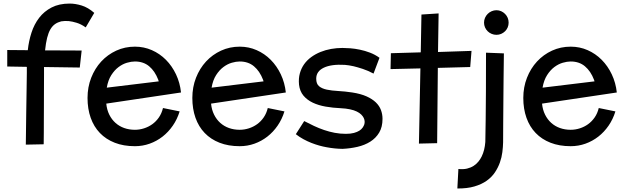

<svg xmlns="http://www.w3.org/2000/svg" viewBox="-20 -779 3536 1086"><path d="M137.2 -495.1Q142.6 -546.4 158 -594Q173.3 -641.6 201.4 -678.2Q229.5 -714.8 272 -736.8Q314.5 -758.8 374 -758.8Q406.2 -758.8 442.1 -747.8Q478 -736.8 513.2 -706.1L464.8 -624Q438.5 -642.6 413.6 -650.1Q388.7 -657.7 369.1 -659.7Q346.2 -661.6 326.2 -658.2Q306.6 -653.3 291.5 -642.8Q276.4 -632.3 265.1 -613.3Q253.9 -594.2 246.6 -565.2Q239.3 -536.1 234.9 -494.1L441.9 -493.2L431.2 -397L229 -399.9V-356.9Q228.5 -292.5 228.5 -225.1Q228.5 -196.3 228.3 -163.8Q228 -131.3 228 -97.7Q228 -64 227.8 -29.5Q227.5 4.9 227.1 37.1L126 39.1Q127.4 -67.4 128.4 -143.6Q129.4 -219.7 130.4 -270Q131.3 -328.6 131.8 -367.2V-400.9L21 -402.8V-496.1Z M743.2 -44.9Q769 -44.9 794.4 -53Q819.8 -61 841.3 -76.4Q862.8 -91.8 878.7 -114.7Q894.5 -137.7 901.9 -168L996.1 -148.9Q982.4 -104.5 957.5 -68.4Q932.6 -32.2 899.4 -6.3Q866.2 19.5 826.4 33.7Q786.6 47.9 743.2 47.9Q678.7 47.9 628.9 28.3Q579.1 8.8 544.9 -26.9Q510.7 -62.5 492.9 -112.8Q475.1 -163.1 475.1 -225.1Q475.1 -286.1 495.8 -339.1Q516.6 -392.1 552.7 -431.2Q588.9 -470.2 637.7 -492.7Q686.5 -515.1 743.2 -515.1Q793.9 -515.1 838.9 -495.4Q883.8 -475.6 918.5 -440.7Q953.1 -405.8 975.6 -358.4Q998 -311 1003.9 -255.9L581.1 -192.9Q584.5 -158.2 598.1 -130.6Q611.8 -103 633.1 -84Q654.3 -64.9 682.4 -54.9Q710.4 -44.9 743.2 -44.9ZM877.9 -318.8 875 -328.1Q856.4 -376.5 824 -403.8Q791.5 -431.2 743.2 -431.2Q722.7 -431.2 698.2 -424.1Q673.8 -417 650.9 -399.9Q627.9 -382.8 609.6 -354.2Q591.3 -325.7 584 -283.2Z M1335.9 -44.9Q1361.8 -44.9 1387.2 -53Q1412.6 -61 1434.1 -76.4Q1455.6 -91.8 1471.4 -114.7Q1487.3 -137.7 1494.6 -168L1588.9 -148.9Q1575.2 -104.5 1550.3 -68.4Q1525.4 -32.2 1492.2 -6.3Q1459 19.5 1419.2 33.7Q1379.4 47.9 1335.9 47.9Q1271.5 47.9 1221.7 28.3Q1171.9 8.8 1137.7 -26.9Q1103.5 -62.5 1085.7 -112.8Q1067.9 -163.1 1067.9 -225.1Q1067.9 -286.1 1088.6 -339.1Q1109.4 -392.1 1145.5 -431.2Q1181.6 -470.2 1230.5 -492.7Q1279.3 -515.1 1335.9 -515.1Q1386.7 -515.1 1431.6 -495.4Q1476.6 -475.6 1511.2 -440.7Q1545.9 -405.8 1568.4 -358.4Q1590.8 -311 1596.7 -255.9L1173.8 -192.9Q1177.2 -158.2 1190.9 -130.6Q1204.6 -103 1225.8 -84Q1247.1 -64.9 1275.1 -54.9Q1303.2 -44.9 1335.9 -44.9ZM1470.7 -318.8 1467.8 -328.1Q1449.2 -376.5 1416.7 -403.8Q1384.3 -431.2 1335.9 -431.2Q1315.4 -431.2 1291 -424.1Q1266.6 -417 1243.7 -399.9Q1220.7 -382.8 1202.4 -354.2Q1184.1 -325.7 1176.8 -283.2Z M2143.6 -106.9Q2143.6 -60.5 2124.8 -29.1Q2106 2.4 2074.5 22.2Q2043 42 2002.2 51.5Q1961.4 61 1917.5 63Q1872.6 62.5 1826.7 53.7Q1807.1 50.3 1785.4 44.2Q1763.7 38.1 1741.2 29.3Q1718.8 20.5 1696.3 8.3Q1673.8 -3.9 1653.3 -20L1700.7 -94.2Q1727.5 -80.1 1755.6 -66.9Q1783.7 -53.7 1813 -43.7Q1842.3 -33.7 1873 -27.8Q1903.8 -22 1936.5 -22Q1963.4 -22 1981.9 -27.1Q2000.5 -32.2 2012.5 -39.8Q2024.4 -47.4 2031 -56.9Q2037.6 -66.4 2040.5 -75.2Q2043 -83 2042.5 -92.5Q2042 -102.1 2037.4 -111.8Q2032.7 -121.6 2023.2 -131.1Q2013.7 -140.6 1998 -148.2Q1982.4 -155.8 1960 -160.6Q1937.5 -165.5 1906.7 -167Q1862.8 -168.9 1822 -176Q1781.2 -183.1 1749.3 -198.2Q1717.3 -213.4 1696.5 -238Q1675.8 -262.7 1671.4 -299.8Q1668 -335 1676 -364Q1684.1 -393.1 1700.4 -416Q1716.8 -439 1740.7 -456.3Q1764.6 -473.6 1793 -485.1Q1821.3 -496.6 1852.8 -502.2Q1884.3 -507.8 1916.5 -507.8Q1935.5 -507.8 1961.4 -505.9Q1987.3 -503.9 2015.6 -498Q2043.9 -492.2 2072.8 -481.2Q2101.6 -470.2 2126.5 -452.1L2092.8 -362.8Q2060.5 -379.9 2031.5 -389.4Q2002.4 -398.9 1980 -404.3Q1953.6 -410.2 1930.7 -412.1Q1854 -416.5 1811.3 -396Q1768.6 -375.5 1768.6 -334Q1768.6 -304.7 1784.7 -291.3Q1800.8 -277.8 1828.6 -272Q1856.4 -266.1 1893.6 -264.2Q1930.7 -262.2 1972.7 -255.9Q2020.5 -248.5 2053.2 -233.9Q2085.9 -219.2 2106 -199.7Q2126 -180.2 2134.8 -156.5Q2143.6 -132.8 2143.6 -106.9Z M2460.9 -703.1 2457.5 -484.9 2647 -491.2 2639.6 -399.9 2456.5 -395 2452.6 30.8 2349.6 33.2 2357.9 -392.1 2189 -388.2 2190.9 -478 2359.9 -482.9 2363.8 -696.8Z M2856.9 -650.9Q2856.9 -636.7 2851.6 -624Q2846.2 -611.3 2836.7 -602.1Q2827.1 -592.8 2814.7 -587.4Q2802.2 -582 2788.1 -582Q2773.9 -582 2761 -587.4Q2748 -592.8 2738.5 -602.1Q2729 -611.3 2723.4 -624Q2717.8 -636.7 2717.8 -650.9Q2717.8 -665.5 2723.4 -678.2Q2729 -690.9 2738.5 -700.4Q2748 -710 2761 -715.6Q2773.9 -721.2 2788.1 -721.2Q2802.2 -721.2 2814.7 -715.6Q2827.1 -710 2836.7 -700.4Q2846.2 -690.9 2851.6 -678.2Q2856.9 -665.5 2856.9 -650.9ZM2830.1 -477.1Q2829.1 -401.9 2828.4 -340.6Q2827.6 -279.3 2827.4 -229.7Q2827.1 -180.2 2826.7 -142.1Q2826.2 -104 2826.2 -75.7Q2825.7 -9.3 2825.7 25.9Q2825.2 51.8 2821.5 81.3Q2817.9 110.8 2807.6 139.9Q2797.4 168.9 2779.5 195.8Q2761.7 222.7 2732.9 243.2Q2704.1 263.7 2663.3 275.6Q2622.6 287.6 2566.9 287.1L2572.8 176.8Q2600.6 179.7 2621.8 174.6Q2643.1 169.4 2658.9 159.2Q2674.8 148.9 2686 135Q2697.3 121.1 2704.6 106Q2721.7 70.8 2725.1 23.9Q2726.1 -28.3 2727.1 -102.1Q2728 -165.5 2728.5 -259.8Q2729 -354 2729 -481Z M3208 -44.9Q3233.9 -44.9 3259.3 -53Q3284.7 -61 3306.2 -76.4Q3327.6 -91.8 3343.5 -114.7Q3359.4 -137.7 3366.7 -168L3460.9 -148.9Q3447.3 -104.5 3422.4 -68.4Q3397.5 -32.2 3364.3 -6.3Q3331.1 19.5 3291.3 33.7Q3251.5 47.9 3208 47.9Q3143.6 47.9 3093.8 28.3Q3043.9 8.8 3009.8 -26.9Q2975.6 -62.5 2957.8 -112.8Q2939.9 -163.1 2939.9 -225.1Q2939.9 -286.1 2960.7 -339.1Q2981.4 -392.1 3017.6 -431.2Q3053.7 -470.2 3102.5 -492.7Q3151.4 -515.1 3208 -515.1Q3258.8 -515.1 3303.7 -495.4Q3348.6 -475.6 3383.3 -440.7Q3418 -405.8 3440.4 -358.4Q3462.9 -311 3468.8 -255.9L3045.9 -192.9Q3049.3 -158.2 3063 -130.6Q3076.7 -103 3097.9 -84Q3119.1 -64.9 3147.2 -54.9Q3175.3 -44.9 3208 -44.9ZM3342.8 -318.8 3339.8 -328.1Q3321.3 -376.5 3288.8 -403.8Q3256.3 -431.2 3208 -431.2Q3187.5 -431.2 3163.1 -424.1Q3138.7 -417 3115.7 -399.9Q3092.8 -382.8 3074.5 -354.2Q3056.2 -325.7 3048.8 -283.2Z"/></svg>

Font: McLaren
Style: Regular
Weight: 400
Designer: Astigmatic (AOETI)
Foundry: Astigmatic (AOETI)
Version: Version 1.000